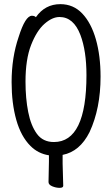

<svg xmlns="http://www.w3.org/2000/svg" viewBox="-20 -733 540 926"><path d="M216 16Q164 8 127 -29Q81 -75 58.5 -155Q36 -235 36 -337Q36 -456 70 -555Q102 -657 134 -657Q147 -657 153 -650Q197 -713 271 -713Q334 -713 377 -667.5Q420 -622 442.5 -543Q465 -464 465 -363Q465 -210 412 -96Q365 -2 282 14V56L285 163Q285 173 267.5 173Q250 173 232 165.5Q214 158 214 145L216 46ZM240 -48Q397 -48 397 -371Q397 -487 368 -564Q335 -651 267 -651Q232 -651 194.5 -618Q157 -585 130 -516Q103 -447 103 -339Q103 -259 116 -193Q129 -127 158 -87.5Q187 -48 240 -48Z"/></svg>

Font: Moon Stars Kai T HW
Style: Regular
Weight: 400
Designer: GuiWonder
Version: Version 1.101